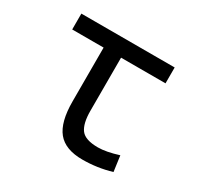

<svg xmlns="http://www.w3.org/2000/svg" viewBox="-120 -657 826 804"><g transform="rotate(30 293.0 -254.5)"><path d="M366.7 9.8Q283.7 9.8 246.6 -35.6Q209.5 -81.1 209.5 -181.2V-440.9H57.6V-517.6H508.8V-440.9H293.9V-184.1Q293.9 -122.6 314.9 -94.7Q335.9 -66.9 397.5 -66.9Q436.5 -66.9 495.6 -85.4L505.9 -10.3Q438 9.8 366.7 9.8Z"/></g></svg>

Font: Cascadia Mono SemiLight
Style: Regular
Weight: 350
Monospace: yes
Designer: Aaron Bell
Foundry: Saja Typeworks
Version: Version 2404.023; ttfautohint (v1.8.4)